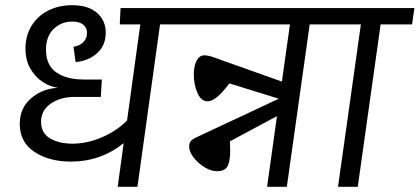

<svg xmlns="http://www.w3.org/2000/svg" viewBox="-20 -719 1615 739"><path d="M723 -625H596L509 0H433L456 -168Q367 -97 253 -97Q169 -97 112.5 -134.5Q56 -172 56 -242Q56 -303 99.5 -340.5Q143 -378 203 -381Q173 -385 144.5 -403.5Q116 -422 97 -454.5Q78 -487 78 -532Q78 -581 101 -619Q124 -657 165 -678Q206 -699 257 -699Q320 -699 353.5 -669.5Q387 -640 387 -593Q387 -545 354.5 -515Q322 -485 271 -480L263 -539Q288 -543 301.5 -557.5Q315 -572 315 -592Q315 -612 300.5 -624Q286 -636 258 -636Q216 -636 186.5 -607.5Q157 -579 157 -528Q157 -468 196.5 -440.5Q236 -413 302 -413H372L368 -346H268Q212 -346 175 -320Q138 -294 138 -250Q138 -207 172.5 -186.5Q207 -166 259 -166Q314 -166 371 -190Q428 -214 469 -255L520 -625H441L444 -688H731Z M1293 -625H1172L1084 0H1008L1046 -272L865 -175L866 -140Q866 -99 856 -79.5Q846 -60 815 -60Q792 -60 767 -75.5Q742 -91 725 -113Q708 -135 708 -155Q708 -166 713 -174Q718 -182 735 -190L1053 -339L863 -398Q811 -329 780 -329Q754 -329 740 -361Q726 -393 726 -432Q726 -466 737 -486Q748 -506 766 -506Q778 -506 790 -502.5Q802 -499 826 -490L1065 -405L1096 -625H673L682 -688H1302Z M1566 -625H1445L1357 0H1281L1369 -625H1251L1260 -688H1575Z"/></svg>

Font: FiraGO Book
Style: Italic
Weight: 350
Italic angle: -8°
Designer: bBox Type GmbH
Foundry: bBox Type GmbH
Version: Version 1.001